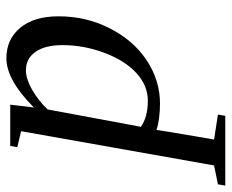

<svg xmlns="http://www.w3.org/2000/svg" viewBox="-142 -428 724 600"><g transform="rotate(-90 220.0 -128.0)"><path d="M114 -1 107 44 84 179 162 191 158 214H-60L-56 191L3 179L110 -424L60 -436L64 -458H193L184 -384Q270 -470 338 -470Q397 -470 433 -427Q469 -384 469 -307Q469 -221 432 -148Q394 -73 332 -32Q269 10 196 10Q174 10 150 7Q128 4 114 -1ZM124 -51H122Q153 -28 205 -28Q253 -28 292 -64Q331 -100 355 -164Q379 -228 379 -295Q379 -349 358 -379Q337 -409 300 -409Q274 -409 240 -390Q204 -369 178 -341Z"/></g></svg>

Font: Libra Serif Modern
Style: Italic
Weight: 400
Italic angle: -12°
Designer: Stefan Peev, Context Ltd
Foundry: Stefan Peev, Context Ltd
Version: Version 1.000